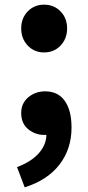

<svg xmlns="http://www.w3.org/2000/svg" viewBox="-20 -584 378 824"><path d="M169 -359Q127 -359 99 -388.5Q71 -418 71 -462Q71 -506 99 -535Q127 -564 169 -564Q212 -564 240 -535Q268 -506 268 -462Q268 -418 240 -388.5Q212 -359 169 -359ZM86 220 53 133Q115 110 147.5 72.5Q180 35 179 -9L176 -119L230 -27Q217 -16 202 -10.5Q187 -5 170 -5Q131 -5 101 -29.5Q71 -54 71 -99Q71 -141 101.5 -166.5Q132 -192 174 -192Q229 -192 258 -151Q287 -110 287 -37Q287 55 235.5 122Q184 189 86 220Z"/></svg>

Font: Noto Sans HK Thin ExtraBold
Style: Regular
Weight: 800
Version: Version 2.004-H2;hotconv 1.0.118;makeotfexe 2.5.65603